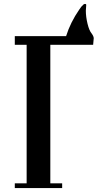

<svg xmlns="http://www.w3.org/2000/svg" viewBox="-20 -953 550 973"><path d="M235 -726V-24H295V0H55V-24H115V-726H55V-770H315Q337 -840 382 -905Q392 -921 404 -931Q408 -933 411 -933Q417 -933 417 -928Q417 -922 416 -913Q415 -904 415 -899Q415 -868 423.5 -833Q432 -798 444 -784Q455 -769 455 -759Q455 -753 452 -726Z"/></svg>

Font: Ponomar Unicode TT
Style: Regular
Weight: 400
Designer: Vladislav V. Dorosh, Yuri A.W. Shardt, Nikita Simmons, Aleksandr Andreev
Foundry: Ponomar Project
Version: 1.1